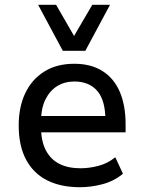

<svg xmlns="http://www.w3.org/2000/svg" viewBox="-20 -772 601 801"><path d="M313 9Q233 9 176 -20Q119 -49 88.5 -106.5Q58 -164 58 -249Q58 -325 85 -382.5Q112 -440 164 -473Q216 -506 290 -506Q359 -506 407 -476Q455 -446 479.5 -389.5Q504 -333 504 -253V-220H132V-288H437L420 -267Q420 -353 386 -392.5Q352 -432 290 -432Q250 -432 219 -413Q188 -394 169.5 -357Q151 -320 151 -262V-244Q151 -184 171 -145.5Q191 -107 227.5 -88.5Q264 -70 316 -70Q352 -70 390.5 -80Q429 -90 461 -116L493 -47Q455 -16 407.5 -3.5Q360 9 313 9ZM242 -560 139 -752H214L289 -622L365 -752H439L336 -560Z"/></svg>

Font: Nunito Sans 7pt SemiCondensed Medium
Style: Regular
Weight: 500
Width: 4
Designer: Vernon Adams
Foundry: Vernon Adams
Version: Version 3.101;gftools[0.9.27]